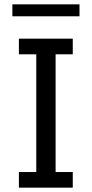

<svg xmlns="http://www.w3.org/2000/svg" viewBox="-20 -864 422 884"><path d="M67 0V-72H147V-614H67V-686H315V-614H236V-72H315V0ZM37 -789V-844H346V-789Z"/></svg>

Font: Chivo Medium Light
Style: Regular
Weight: 300
Version: Version 2.002